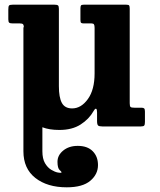

<svg xmlns="http://www.w3.org/2000/svg" viewBox="-20 -540 682 820"><path d="M398.5 165Q398.5 204.5 365.5 232.2Q332.5 260 265 260Q182 260 131 220Q80 180 80 106V-423.5H82Q81.5 -433.5 78 -436.8Q74.5 -440 64.5 -440H34.5Q23.5 -440 19.5 -443Q15.5 -446 15.5 -457.5V-499Q15.5 -512.5 18.5 -516.2Q21.5 -520 34.5 -520H212.5Q224 -520 227.8 -516.8Q231.5 -513.5 231.5 -502.5V-172Q231.5 -124 244.2 -100.5Q257 -77 288 -77Q326.5 -77 355.2 -116.8Q384 -156.5 384 -227V-421Q384 -432 381.2 -436Q378.5 -440 370.5 -440H337.5Q329.5 -440 326.5 -442.5Q323.5 -445 323.5 -455.5V-503.5Q323.5 -513.5 326 -516.8Q328.5 -520 338 -520H518.5Q529 -520 531.5 -516.8Q534 -513.5 534 -502.5V-99Q534 -86 537.8 -83Q541.5 -80 554 -80H584.5Q592.5 -80 595.8 -76.8Q599 -73.5 599 -63.5V-19.5Q599 -8 596 -4Q593 0 582 0H416.5Q403 0 398.8 -4.2Q394.5 -8.5 394.5 -23.5V-60Q394.5 -73.5 390.5 -75.5Q386.5 -77.5 379.5 -65.5Q360.5 -31.5 324.2 -8.2Q288 15 233.5 15Q190.5 15 161 3.5V106Q161 138 172.2 157Q183.5 176 199 185.2Q214.5 194.5 227 196.8Q239.5 199 242 197.5Q245 195 235.2 186.8Q225.5 178.5 225.5 151Q225.5 123 250 103Q274.5 83 312 83Q353.5 83 376 105.8Q398.5 128.5 398.5 165Z"/></svg>

Font: Besley* Narrow
Style: Bold
Weight: 700
Width: 4
Designer: Owen Earl
Foundry: indestructible type*
Version: Version 3.000; ttfautohint (v1.8.3)